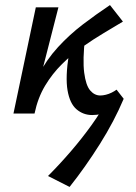

<svg xmlns="http://www.w3.org/2000/svg" viewBox="-20 -447 537 756"><path d="M84 0Q97 -85 130 -148.5Q163 -212 208.5 -261.5Q254 -311 306.5 -351Q359 -391 413 -427L464 -362Q429 -341 388 -316.5Q347 -292 305 -262.5Q263 -233 224.5 -195Q186 -157 157.5 -109.5Q129 -62 116 0ZM254 289 169 246Q214 201 258 150Q302 99 340.5 45.5Q379 -8 406 -60L467 -58Q430 30 373 120.5Q316 211 254 289ZM33 0 121 -418H210L103 0ZM343 6Q308 6 281.5 -16.5Q255 -39 246 -91Q237 -143 251 -232L315 -300Q305 -211 311.5 -161Q318 -111 335 -91Q352 -71 375 -71Q385 -71 397 -74Q409 -77 420 -82.5Q431 -88 439 -94L467 -58Q437 -29 408.5 -11.5Q380 6 343 6Z"/></svg>

Font: Ysabeau Infant SemiBold
Style: Italic
Weight: 600
Italic angle: -12°
Designer: Christian Thalmann (Catharsis Fonts)
Version: Version 2.002; featfreeze: ss01,ss02,lnum